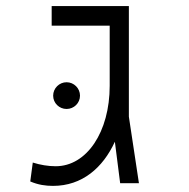

<svg xmlns="http://www.w3.org/2000/svg" viewBox="-20 -606 626 635"><path d="M155.3 8.8C252 8.8 320.3 -51.3 359.9 -137.2L377.4 0H439.5L406.2 -220.2V-585.9H150.9V-521H342.8V-322.3C342.8 -169.9 267.1 -56.2 164.1 -56.2C139.6 -56.2 113.3 -60.5 88.4 -68.4L80.1 -5.9C106.4 5.4 130.9 8.8 155.3 8.8ZM200.2 -245.6C224.6 -245.6 244.6 -265.1 244.6 -289.6C244.6 -314 224.6 -334 200.2 -334C175.8 -334 155.8 -314 155.8 -289.6C155.8 -265.1 175.8 -245.6 200.2 -245.6Z"/></svg>

Font: Cascadia Mono NF Light
Style: Regular
Weight: 300
Monospace: yes
Designer: Aaron Bell
Foundry: Saja Typeworks
Version: Version 2404.023